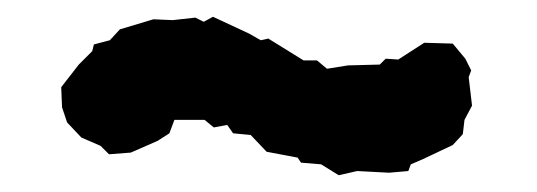

<svg xmlns="http://www.w3.org/2000/svg" viewBox="-20 -363 640 229"><path d="M406 -159 384 -154 363 -167 339 -169 335 -175 298 -182 279 -202 258 -204 251 -214 235 -211 224 -220H188L182 -204L168 -195L136 -181L110 -179L100 -189L77 -199L60 -217L54 -235L53 -259L74 -286L90 -302L92 -310L111 -315L123 -328L163 -340L186 -339L213 -342L223 -337L234 -343L277 -323L291 -315L300 -317L342 -291H358L370 -281L395 -285L433 -286L440 -293L455 -292L486 -312L520 -311L535 -293L542 -279L539 -271L543 -237L534 -220L532 -203L520 -190L484 -173L470 -167L467 -159L444 -157Z"/></svg>

Font: Winky Rough Black
Style: Regular
Weight: 900
Designer: Simon Atzbach
Foundry: typofactur
Version: Version 1.206; ttfautohint (v1.8.4.7-5d5b)